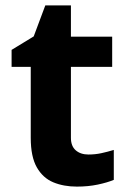

<svg xmlns="http://www.w3.org/2000/svg" viewBox="-20 -682 474 712"><path d="M308 -109Q333 -109 356 -114Q379 -119 402 -126V-15Q378 -5 342.5 2.5Q307 10 265 10Q216 10 177.5 -6Q139 -22 116.5 -61.5Q94 -101 94 -171V-434H23V-497L105 -547L148 -662H243V-546H396V-434H243V-171Q243 -140 261 -124.5Q279 -109 308 -109Z"/></svg>

Font: Noto Sans Myanmar
Style: Regular
Weight: 400
Designer: Monotype Design Team
Foundry: Monotype Imaging Inc.
Version: Version 2.107